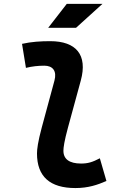

<svg xmlns="http://www.w3.org/2000/svg" viewBox="-20 -953 626 983"><path d="M366.2 9.8C431.2 9.8 479 -6.3 524.9 -26.4L491.2 -142.6C453.6 -123 430.7 -115.7 395 -115.7C335.4 -115.7 304.2 -138.2 304.7 -182.1C304.7 -197.3 309.1 -230.5 328.1 -300.3L393.6 -540.5C429.7 -672.4 369.6 -742.2 237.3 -742.2C189 -742.2 140.6 -739.3 92.8 -728.5L112.8 -605.5C144 -613.3 175.8 -616.7 207 -616.7C250 -616.7 272 -589.8 258.8 -540.5L193.8 -300.3C173.8 -226.1 169.4 -188 169.4 -167.5C169.4 -48.8 235.8 9.8 366.2 9.8ZM226.6 -810.5H369.1L504.4 -933.1H321.8Z"/></svg>

Font: Cascadia Mono NF
Style: Bold Italic
Weight: 700
Italic angle: -10°
Monospace: yes
Designer: Aaron Bell
Foundry: Saja Typeworks
Version: Version 2404.023